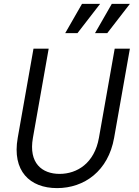

<svg xmlns="http://www.w3.org/2000/svg" viewBox="-20 -950 715 986"><path d="M273 16C413 16 536 -72 566 -242L647 -700H569L488 -242C465 -112 376 -57 286 -57C196 -57 126 -112 149 -242L230 -700H152L71 -242C41 -72 133 16 273 16ZM315 -780H378L494 -930H401ZM468 -780H531L647 -930H554Z"/></svg>

Font: Uncut Sans
Style: Italic
Weight: 400
Italic angle: -10°
Designer: Kasper Nordkvist
Foundry: Uncut Type
Version: Version 1.111;FEAKit 1.0